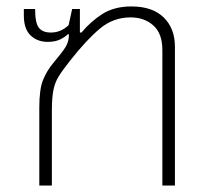

<svg xmlns="http://www.w3.org/2000/svg" viewBox="-20 -576 652 596"><path d="M102 0V-242Q102 -299 113.5 -327.5Q125 -356 145 -380Q173 -413 183.5 -430Q194 -447 194 -469L191 -470Q182 -461 166.5 -453.5Q151 -446 128 -446Q96 -446 75 -466Q54 -486 54 -528V-548H89Q89 -505 100.5 -490Q112 -475 138 -475Q169 -475 193 -498L204 -548H228V-475H233Q262 -510 298.5 -533Q335 -556 388 -556Q453 -556 488 -522Q523 -488 523 -431V0H484V-421Q484 -472 456 -497Q428 -522 385 -522Q332 -522 290.5 -487.5Q249 -453 197 -387Q174 -358 162 -338.5Q150 -319 145.5 -295Q141 -271 141 -231V0Z"/></svg>

Font: Noto Sans Thai ExtraLight
Style: Regular
Weight: 200
Designer: Monotype Design Team
Foundry: Monotype Imaging Inc.
Version: Version 2.001; ttfautohint (v1.8.4.7-5d5b)